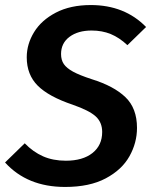

<svg xmlns="http://www.w3.org/2000/svg" viewBox="-29 -726 601 761"><path d="M550 -619 476 -547Q444 -577 410 -591Q376 -605 334 -605Q280 -605 246.5 -580Q213 -555 213 -512Q213 -488 224 -472Q235 -456 260.5 -442Q286 -428 335 -412Q422 -385 468 -341Q514 -297 514 -219Q514 -160 484 -106.5Q454 -53 390 -19Q326 15 229 15Q79 15 -9 -82L69 -158Q102 -124 141.5 -106.5Q181 -89 232 -89Q299 -89 337.5 -119.5Q376 -150 376 -203Q376 -241 350.5 -264.5Q325 -288 259 -311Q164 -343 120.5 -386.5Q77 -430 77 -499Q77 -551 106 -598.5Q135 -646 192.5 -676Q250 -706 331 -706Q465 -706 550 -619Z"/></svg>

Font: FiraGO Medium
Style: Italic
Weight: 500
Italic angle: -8°
Designer: bBox Type GmbH
Foundry: bBox Type GmbH
Version: Version 1.001